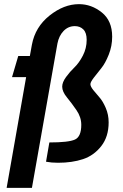

<svg xmlns="http://www.w3.org/2000/svg" viewBox="-20 -770 593 926"><path d="M260 15Q228 15 202 10L218 -83Q311 -83 341.5 -97Q372 -111 372 -168Q372 -205 349 -238.5Q326 -272 303 -300Q280 -328 280 -352Q280 -373 298.5 -398.5Q317 -424 339 -445Q361 -466 379.5 -501.5Q398 -537 398 -578Q398 -612 382 -628Q366 -644 341 -644Q309 -644 286.5 -620.5Q264 -597 257 -560L134 136H12L106 -398H38L68 -500H124L134 -555Q150 -640 219 -695Q288 -750 361 -750Q421 -750 471 -710Q521 -670 521 -593Q521 -548 504.5 -506.5Q488 -465 468.5 -441Q449 -417 432.5 -395.5Q416 -374 416 -364Q416 -353 430 -335.5Q444 -318 460 -300Q476 -282 490 -249.5Q504 -217 504 -180Q504 -111 468.5 -65.5Q433 -20 380.5 -2.5Q328 15 260 15Z"/></svg>

Font: Cabin
Style: Bold Italic
Weight: 700
Designer: Pablo Impallari
Foundry: Pablo Impallari. www.impallari.com Igino Marini. www.ikern.com
Version: Version 1.005